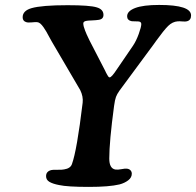

<svg xmlns="http://www.w3.org/2000/svg" viewBox="-20 -731 777 761"><path d="M443.4 -456.5 506.8 -549.3Q520 -568.8 530 -596.7Q540 -624.5 540 -635.7Q540 -645 528.8 -646Q524.4 -646.5 513.4 -646.5Q502.4 -646.5 499.5 -647.5Q483.9 -651.4 483.9 -666.5Q483.9 -687 515.6 -699.2Q547.4 -711.4 610.8 -711.4Q737.3 -711.4 737.3 -669.9Q737.3 -650.4 720.2 -646.5Q715.3 -645 703.6 -646Q691.9 -647 684.6 -646.5Q663.6 -645 646.5 -628.2Q629.4 -611.3 599.1 -569.3Q593.3 -560.5 589.8 -556.2L453.1 -371.1Q443.8 -357.9 439.7 -346.9Q435.5 -335.9 432.1 -311Q413.1 -169.4 413.1 -102.5Q413.1 -63.5 437 -59.1Q446.8 -57.6 461.4 -60.5Q476.1 -63.5 482.9 -62.5Q492.2 -61.5 497.3 -55.9Q502.4 -50.3 502.4 -42.5Q502.4 -27.3 488.3 -16.4Q474.1 -5.4 453.6 0Q412.6 9.8 332.5 9.8Q247.1 9.8 213.9 2.4Q189 -2.4 175.8 -10.3Q162.6 -18.1 162.6 -32.7Q162.6 -52.2 184.1 -57.1Q190.4 -58.6 208 -58.1Q225.6 -57.6 234.4 -59.6Q259.3 -63.5 265.1 -80.6Q284.7 -133.8 307.6 -323.7Q310.5 -348.6 297.9 -374L185.5 -565.9Q181.6 -572.3 174.8 -585.2Q168 -598.1 163.3 -606.2Q158.7 -614.3 152.3 -623.3Q146 -632.3 139.9 -637.5Q133.8 -642.6 127.9 -643.1Q121.6 -644 106 -642.3Q90.3 -640.6 83 -643.6Q69.8 -647.9 69.8 -662.6Q69.8 -688.5 105 -698.7Q146 -710.4 248 -710.4Q336.4 -710.4 363.8 -701.7Q390.1 -693.8 390.1 -671.9Q390.1 -654.8 370.6 -652.3Q362.8 -650.9 344.7 -650.1Q326.7 -649.4 323.2 -648.4Q310.1 -646.5 310.1 -638.2Q310.1 -632.8 312 -625.5Q314 -618.2 317.4 -609.4Q320.8 -600.6 323.7 -594.2Q326.7 -587.9 330.6 -579.6Q334.5 -571.3 335 -570.3L397 -450.2Q397 -449.7 399.7 -444.3Q402.3 -439 403.6 -437Q404.8 -435.1 407 -431.2Q409.2 -427.2 411.1 -425.8Q413.1 -424.3 414.6 -424.3Q422.4 -424.3 443.4 -456.5Z"/></svg>

Font: Cooper* SemiBold
Style: Italic
Weight: 600
Italic angle: -7°
Designer: Owen Earl
Foundry: indestructible type*
Version: Version 0.001